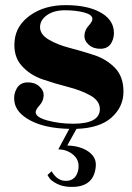

<svg xmlns="http://www.w3.org/2000/svg" viewBox="-20 -490 516 748"><path d="M119 -53Q119 -33 165.5 -20.5Q212 -8 265 -8Q369 -8 369 -65Q369 -97 333 -117.5Q297 -138 246 -151Q195 -164 145.5 -181Q96 -198 63.5 -235Q31 -272 37 -332Q43 -392 98.5 -431Q154 -470 235.5 -470Q317 -470 367 -444Q417 -418 423 -374Q427 -347 414.5 -324Q402 -301 373.5 -300Q345 -299 326.5 -315Q308 -331 309 -352Q310 -373 325 -389.5Q340 -406 340 -416Q340 -433 307.5 -441.5Q275 -450 232.5 -450Q190 -450 163 -431Q136 -412 136 -384Q136 -356 169.5 -336Q203 -316 251 -303.5Q299 -291 346.5 -275.5Q394 -260 427.5 -226Q461 -192 461 -133Q461 -74 415 -32.5Q369 9 278 12L242 77Q292 78 324.5 100.5Q357 123 353 160Q345 242 252 238Q223 237 201 225.5Q179 214 172 203L165 192L181 177Q204 217 240.5 214.5Q277 212 285 171Q291 135 266 113.5Q241 92 207 92L250 12Q157 10 99.5 -20Q42 -50 36 -95Q32 -122 45 -145Q58 -168 86 -169Q114 -170 132.5 -154Q151 -138 150 -117Q149 -96 134 -79.5Q119 -63 119 -53Z"/></svg>

Font: Rozha One
Style: Regular
Weight: 400
Designer: Tim Donaldson, Indian Type Foundry
Foundry: Indian Type Foundry
Version: Version 1.300;PS 1.0;hotconv 1.0.78;makeotf.lib2.5.61930; tt